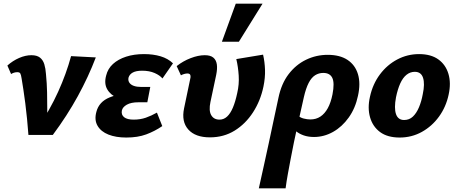

<svg xmlns="http://www.w3.org/2000/svg" viewBox="-20 -731 2481 1040"><path d="M134 0Q131 -43 126.5 -87Q122 -131 117 -171.5Q112 -212 106.5 -246.5Q101 -281 97 -306Q94 -326 90 -333Q86 -340 74 -340Q65 -340 56.5 -337.5Q48 -335 40 -330L20 -376Q49 -402 83.5 -417Q118 -432 150 -432Q180 -432 196.5 -419Q213 -406 220 -383Q227 -360 229 -330Q234 -279 235 -231Q236 -183 236 -134.5Q236 -86 233 -33L186 -40Q251 -137 295 -234Q339 -331 365 -427L499 -420Q459 -315 401.5 -210Q344 -105 266 0Z M664 14Q608 14 567.5 -2Q527 -18 508.5 -49.5Q490 -81 502 -125Q516 -180 574 -203.5Q632 -227 711 -227L705 -183Q657 -183 618 -199.5Q579 -216 561 -247Q543 -278 555 -322Q564 -359 592 -384.5Q620 -410 663 -424Q706 -438 760 -438Q810 -438 850 -426Q890 -414 917 -388L860 -306Q846 -323 817.5 -335.5Q789 -348 750 -348Q717 -348 699 -338Q681 -328 676 -310Q673 -295 680.5 -283.5Q688 -272 704.5 -266Q721 -260 745 -260H794L778 -177H730Q690 -177 667 -164Q644 -151 640 -132Q636 -109 652.5 -96Q669 -83 704 -83Q740 -83 770 -93.5Q800 -104 830 -121L859 -48Q818 -20 772 -3Q726 14 664 14Z M1117 13Q1038 13 1000 -29.5Q962 -72 977 -144L1010 -302Q1013 -313 1012 -320Q1011 -327 1007 -330Q1003 -333 995 -333Q988 -333 978.5 -330.5Q969 -328 960 -323L937 -373Q971 -400 1012.5 -416Q1054 -432 1089 -432Q1120 -432 1135.5 -419Q1151 -406 1154.5 -382.5Q1158 -359 1151 -325L1120 -179Q1110 -132 1124 -107.5Q1138 -83 1169 -83Q1192 -83 1210 -99.5Q1228 -116 1241.5 -148Q1255 -180 1265 -227Q1276 -274 1273 -321.5Q1270 -369 1260 -411L1405 -435Q1414 -396 1415.5 -353Q1417 -310 1407 -262Q1391 -185 1350.5 -122.5Q1310 -60 1251 -23.5Q1192 13 1117 13ZM1182 -505 1257 -711H1402L1274 -505Z M1382 289Q1396 225 1409.5 165Q1423 105 1435.5 46Q1448 -13 1461 -74Q1474 -135 1488 -200Q1504 -278 1543.5 -329.5Q1583 -381 1638 -407.5Q1693 -434 1755 -434Q1821 -434 1862.5 -406.5Q1904 -379 1919 -329Q1934 -279 1919 -212Q1905 -145 1869 -94.5Q1833 -44 1784 -16.5Q1735 11 1681 11Q1650 11 1625.5 2.5Q1601 -6 1584 -20Q1567 -34 1562 -50L1594 -106Q1605 -94 1624.5 -89Q1644 -84 1661 -84Q1692 -84 1715.5 -99.5Q1739 -115 1755.5 -145Q1772 -175 1781 -220Q1793 -282 1780 -309Q1767 -336 1731 -336Q1707 -336 1687 -323.5Q1667 -311 1652 -282Q1637 -253 1626 -205Q1609 -129 1595.5 -69Q1582 -9 1572 40.5Q1562 90 1554 132Q1546 174 1539 212.5Q1532 251 1527 289Z M2145 14Q2079 14 2039 -15.5Q1999 -45 1984.5 -95.5Q1970 -146 1984 -207Q1999 -276 2038 -328Q2077 -380 2132 -409Q2187 -438 2250 -438Q2314 -438 2354 -409.5Q2394 -381 2409 -331Q2424 -281 2410 -218Q2396 -152 2358 -99.5Q2320 -47 2265 -16.5Q2210 14 2145 14ZM2169 -81Q2197 -81 2216.5 -99.5Q2236 -118 2249.5 -150Q2263 -182 2270 -221Q2282 -277 2271.5 -309.5Q2261 -342 2227 -342Q2202 -342 2182 -326Q2162 -310 2148 -279Q2134 -248 2125 -204Q2114 -145 2125 -113Q2136 -81 2169 -81Z"/></svg>

Font: Ysabeau Infant ExtraBold
Style: Italic
Weight: 800
Italic angle: -12°
Designer: Christian Thalmann (Catharsis Fonts)
Version: Version 2.001;gftools[0.9.30]; featfreeze: ss01,ss02,lnum